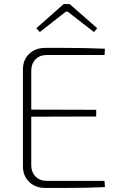

<svg xmlns="http://www.w3.org/2000/svg" viewBox="-20 -926 593 946"><path d="M203 -690Q252 -690 301.5 -690Q351 -690 400 -689Q449 -688 497 -686L495 -655H210Q176 -655 155 -633.5Q134 -612 134 -577V-113Q134 -78 155 -56.5Q176 -35 210 -35H495L497 -4Q449 -2 400 -1Q351 0 301.5 0Q252 0 203 0Q154 0 123.5 -30Q93 -60 93 -106V-584Q93 -631 123.5 -660.5Q154 -690 203 -690ZM110 -386 454 -385V-352L110 -351ZM323 -906 459 -787 443 -768 313 -869H305L176 -768L159 -787L294 -906Z"/></svg>

Font: Exo 2 ExtraLight
Style: Regular
Weight: 250
Designer: Natanael Gama
Foundry: Natanael Gama
Version: Version 2.010